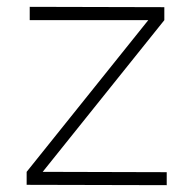

<svg xmlns="http://www.w3.org/2000/svg" viewBox="-20 -541 556 562"><path d="M67 -521 461 -520V-482L105 -38L468 -37V1L58 0V-38L414 -482H67Z"/></svg>

Font: Montserrat arm2 ExtraLight
Style: Regular
Weight: 275
Designer: Julieta Ulanovsky
Foundry: Julieta Ulanovsky
Version: Version 6.000